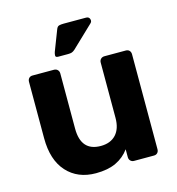

<svg xmlns="http://www.w3.org/2000/svg" viewBox="-108 -815 848 918"><g transform="rotate(-15 315.5 -355.5)"><path d="M255 10Q165 10 111.5 -49Q58 -108 58 -216V-495Q58 -506 64.5 -513Q71 -520 82 -520H188Q199 -520 206 -513Q213 -506 213 -495V-222Q213 -110 311 -110Q359 -110 386 -139Q413 -168 413 -222V-495Q413 -506 420 -513Q427 -520 438 -520H544Q555 -520 561.5 -513Q568 -506 568 -495V-25Q568 -14 561.5 -7Q555 0 544 0H446Q435 0 428 -7Q421 -14 421 -25V-64Q395 -28 354.5 -9Q314 10 255 10ZM225 -575Q211 -575 211 -583.5Q211 -592 214 -601L253 -702Q258 -716 267 -718.5Q276 -721 290 -721H401Q415 -721 419 -709Q423 -697 414 -689L307 -587Q299 -580 292 -577.5Q285 -575 273 -575Z"/></g></svg>

Font: Fz Rubik SemBd
Style: Regular
Weight: 600
Designer: Hubert and Fischer
Foundry: Hubert and Fischer
Version: Vit hóa bi FontZin.com